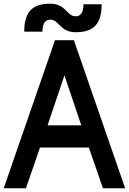

<svg xmlns="http://www.w3.org/2000/svg" viewBox="-20 -1017 696 1037"><path d="M389 -843C482 -843 529 -884 529 -994H431C431 -938 406 -929 389 -929C339 -929 338 -997 251 -997C158 -997 111 -956 111 -846H209C209 -902 234 -911 251 -911C301 -911 302 -843 389 -843ZM419 -340H237L328 -610ZM196 -220H460L536 0H656L379 -800H277L0 0H120Z"/></svg>

Font: Gauge Heavy
Style: Bold
Weight: 900
Designer: Daniel Pimley
Foundry: Daniel Pimley
Version: Version 1.003;PS 001.001;hotconv 1.0.56